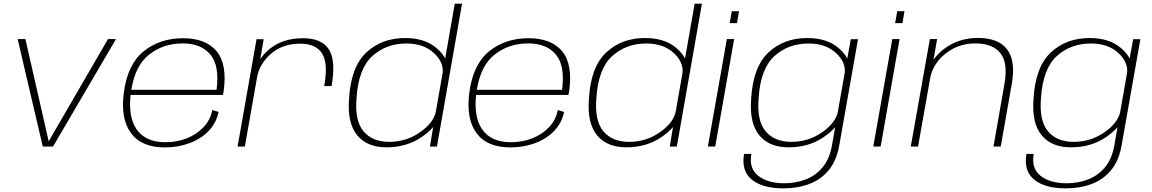

<svg xmlns="http://www.w3.org/2000/svg" viewBox="-20 -805 6328 1055"><path d="M215 0 77 -590.5H119.5L247.5 -28.5L573.5 -590.5H617.5L271.5 0Z M885.5 5Q757.5 5 699.5 -74Q641.5 -153 660.5 -297Q681 -452 769.8 -523.5Q858.5 -595 986 -595Q1110.5 -595 1170.2 -523.5Q1230 -452 1208.5 -300.5Q1207 -289.5 1205 -283.5H697.5Q684.5 -160.5 731 -94Q780.5 -23.5 888.5 -23.5Q951.5 -23.5 1006.2 -45Q1061 -66.5 1098.5 -106.2Q1136 -146 1146.5 -200.5L1181 -189.5Q1168 -128 1125.5 -84.5Q1083 -41 1020.5 -18Q958 5 885.5 5ZM701.5 -311.5H1170Q1187 -443 1137 -504Q1086 -566.5 983.5 -566.5Q877 -566.5 798 -504Q723 -444 701.5 -311.5Z M1761.5 -332Q1784 -457.5 1749.8 -511.2Q1715.5 -565 1630 -565Q1532.5 -565 1469 -509.5Q1409.5 -457.5 1394 -389L1325.5 0H1285.5L1389.5 -589.5H1429L1410 -480Q1431 -511 1463.5 -537.5Q1535.5 -595 1645 -595Q1748.5 -595 1787.5 -532.8Q1826.5 -470.5 1802 -332Z M2342.5 0 2360 -107Q2337.5 -79.5 2295.5 -51Q2214 4.5 2103.5 4.5Q1996.5 4.5 1942 -62.5Q1887.5 -129.5 1898 -262Q1908 -437 1992.8 -516.5Q2077.5 -596 2206 -596Q2315.5 -596 2379 -540.5Q2413 -511 2426 -483L2479 -785H2519L2381 0ZM2374.5 -189.5 2412.5 -406.5Q2417.5 -463.5 2365.5 -512.5Q2309 -566 2213 -566Q2102.5 -566 2026 -497Q1949.5 -428 1939 -266Q1928.5 -141.5 1977.5 -83.5Q2026.5 -25.5 2118 -25.5Q2213.5 -25.5 2289 -79Q2361 -130 2374.5 -189.5Z M2784 5Q2656 5 2598 -74Q2540 -153 2559 -297Q2579.5 -452 2668.2 -523.5Q2757 -595 2884.5 -595Q3009 -595 3068.8 -523.5Q3128.5 -452 3107 -300.5Q3105.5 -289.5 3103.5 -283.5H2596Q2583 -160.5 2629.5 -94Q2679 -23.5 2787 -23.5Q2850 -23.5 2904.8 -45Q2959.5 -66.5 2997 -106.2Q3034.5 -146 3045 -200.5L3079.5 -189.5Q3066.5 -128 3024 -84.5Q2981.5 -41 2919 -18Q2856.5 5 2784 5ZM2600 -311.5H3068.5Q3085.5 -443 3035.5 -504Q2984.5 -566.5 2882 -566.5Q2775.5 -566.5 2696.5 -504Q2621.5 -444 2600 -311.5Z M3660.5 0 3678 -107Q3655.5 -79.5 3613.5 -51Q3532 4.5 3421.5 4.5Q3314.5 4.5 3260 -62.5Q3205.5 -129.5 3216 -262Q3226 -437 3310.8 -516.5Q3395.5 -596 3524 -596Q3633.5 -596 3697 -540.5Q3731 -511 3744 -483L3797 -785H3837L3699 0ZM3692.5 -189.5 3730.5 -406.5Q3735.5 -463.5 3683.5 -512.5Q3627 -566 3531 -566Q3420.5 -566 3344 -497Q3267.5 -428 3257 -266Q3246.5 -141.5 3295.5 -83.5Q3344.5 -25.5 3436 -25.5Q3531.5 -25.5 3607 -79Q3679 -130 3692.5 -189.5Z M3869.5 0 3974 -590.5H4014L3910 0ZM4001 -743.5H4041L4029.5 -678H3989.5Z M4285.5 230Q4170 230 4111.2 182.2Q4052.5 134.5 4068.5 41H4108.5Q4094.5 120.5 4146.5 161.2Q4198.5 202 4290 202Q4351 202 4405.8 181.5Q4460.5 161 4499.2 115.2Q4538 69.5 4551.5 -6L4569 -106Q4546.5 -79.5 4505 -51Q4423.5 4.5 4313 4.5Q4206 4.5 4151.5 -62.5Q4097 -129.5 4107.5 -262Q4117.5 -437 4202.2 -516.5Q4287 -596 4415.5 -596Q4525 -596 4588.5 -540.5Q4622.5 -511 4635.5 -483L4655 -589.5H4694.5L4591.5 -6Q4576.5 78.5 4533.2 130.5Q4490 182.5 4426 206.2Q4362 230 4285.5 230ZM4622 -407.5Q4626.5 -464 4575 -512.5Q4518.5 -566 4422.5 -566Q4312 -566 4235.5 -497Q4159 -428 4148.5 -266Q4138 -141.5 4187 -83.5Q4236 -25.5 4327.5 -25.5Q4423 -25.5 4498.5 -79Q4568.5 -128.5 4583 -186Z M4778.5 0 4883 -590.5H4923L4819 0ZM4910 -743.5H4950L4938.5 -678H4898.5Z M4984.5 0 5089.5 -590.5H5129.5L5109.5 -477.5Q5131.5 -508 5166.5 -535.5Q5245.5 -596.5 5354 -596.5Q5466 -596.5 5513.8 -533.8Q5561.5 -471 5540 -346.5L5479 0H5439L5499.5 -345.5Q5519.5 -459.5 5476.8 -513Q5434 -566.5 5339 -566.5Q5245.5 -566.5 5175 -510Q5112 -460 5093 -386L5024.5 0Z M5837 230Q5721.5 230 5662.8 182.2Q5604 134.5 5620 41H5660Q5646 120.5 5698 161.2Q5750 202 5841.5 202Q5902.5 202 5957.2 181.5Q6012 161 6050.8 115.2Q6089.5 69.5 6103 -6L6120.5 -106Q6098 -79.5 6056.5 -51Q5975 4.5 5864.5 4.5Q5757.5 4.5 5703 -62.5Q5648.5 -129.5 5659 -262Q5669 -437 5753.8 -516.5Q5838.5 -596 5967 -596Q6076.5 -596 6140 -540.5Q6174 -511 6187 -483L6206.5 -589.5H6246L6143 -6Q6128 78.5 6084.8 130.5Q6041.5 182.5 5977.5 206.2Q5913.5 230 5837 230ZM6173.5 -407.5Q6178 -464 6126.5 -512.5Q6070 -566 5974 -566Q5863.5 -566 5787 -497Q5710.5 -428 5700 -266Q5689.5 -141.5 5738.5 -83.5Q5787.5 -25.5 5879 -25.5Q5974.5 -25.5 6050 -79Q6120 -128.5 6134.5 -186Z"/></svg>

Font: Anybody ExtraExpanded ExtraLight
Style: Italic
Weight: 200
Width: 8
Italic angle: -10°
Designer: Tyler Finck
Foundry: Etcetera Type Company
Version: Version 1.010; ttfautohint (v1.8.3) -l 8 -r 50 -G 200 -x 14 